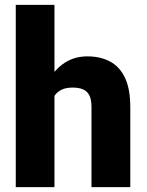

<svg xmlns="http://www.w3.org/2000/svg" viewBox="-20 -770 603 790"><path d="M204.1 0H44.9V-750H204.1ZM143.6 -278.8Q143.1 -354 167.5 -412.6Q191.9 -471.2 236.1 -504.6Q280.3 -538.1 339.4 -538.1Q391.6 -538.1 431.4 -517.6Q471.2 -497.1 493.7 -451.2Q516.1 -405.3 516.1 -328.6V0H356.4V-329.6Q356.4 -360.8 347.4 -378.2Q338.4 -395.5 321 -402.6Q303.7 -409.7 279.3 -409.7Q251 -409.7 232.4 -400.4Q213.9 -391.1 202.9 -373.8Q191.9 -356.4 187.7 -333Q183.6 -309.6 183.6 -281.2Z"/></svg>

Font: Heebo ExtraBold
Style: Regular
Weight: 800
Designer: Oded Ezer
Foundry: Ezer Type House
Version: Version 3.100